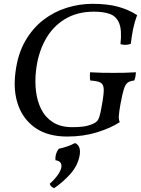

<svg xmlns="http://www.w3.org/2000/svg" viewBox="-20 -705 737 1004"><path d="M463 -685Q540 -685 595 -670.5Q650 -656 697 -626Q684 -591 676.5 -555.5Q669 -520 664 -476Q651 -471 638 -470.5Q625 -470 610 -474Q618 -548 603 -584Q588 -620 554.5 -632Q521 -644 471 -644Q383 -644 318.5 -604.5Q254 -565 216 -495Q178 -425 168 -333Q162 -278 168.5 -226Q175 -174 196.5 -132Q218 -90 258 -65Q298 -40 359 -40Q389 -40 413.5 -43Q438 -46 463 -56Q478 -62 486.5 -70.5Q495 -79 500.5 -97.5Q506 -116 512 -151Q523 -210 522.5 -237Q522 -264 505.5 -273Q489 -282 452 -284Q450 -295 450 -306Q450 -317 451 -327Q484 -325 513.5 -324.5Q543 -324 574 -324Q605 -324 629 -324.5Q653 -325 691 -327Q690 -314 688 -303.5Q686 -293 682 -284Q661 -282 648.5 -273.5Q636 -265 628 -240Q620 -215 610 -161Q603 -121 601.5 -101Q600 -81 606 -66Q558 -35 487 -13Q416 9 331 9Q232 9 167.5 -34.5Q103 -78 75.5 -154Q48 -230 61 -328Q73 -423 112 -490.5Q151 -558 207 -601Q263 -644 329.5 -664.5Q396 -685 463 -685ZM263 279Q244 271 240 256Q266 233 282 210Q298 187 301 169Q303 154 295.5 144.5Q288 135 270 133Q267 100 287 73Q310 68 332 60.5Q354 53 372 43Q389 50 395 67.5Q401 85 396 110Q386 162 347.5 205Q309 248 263 279Z"/></svg>

Font: Vollkorn
Style: Italic
Weight: 400
Italic angle: -11°
Designer: Friedrich Althausen
Foundry: Friedrich Althausen
Version: Version 5.001